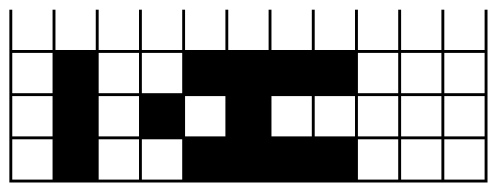

<svg xmlns="http://www.w3.org/2000/svg" viewBox="-341 -426 1046 404"><g transform="rotate(-90 182.0 -224.0)"><path d="M363.6 278.8H0V187.9H6.1V272.7H90.9V187.9H0V-727.3H363.6V-721.2H278.8V-636.4H363.6V-630.3H278.8V-545.5H363.6V-539.4H278.8V-454.5H363.6V-448.5H278.8V-363.6H363.6V-357.6H278.8V-272.7H363.6V-266.7H278.8V-181.8H363.6V-175.8H278.8V-90.9H363.6V-84.8H278.8V0H363.6V6.1H278.8V90.9H363.6V97H278.8V181.8H363.6V187.9H278.8V272.7H363.6ZM187.9 -636.4H272.7V-721.2H187.9ZM6.1 -636.4H90.9V-721.2H6.1ZM97 -636.4H181.8V-721.2H97ZM187.9 -545.5H272.7V-630.3H187.9ZM6.1 -545.5H90.9V-630.3H6.1ZM97 -545.5H181.8V-630.3H97ZM187.9 -454.5H272.7V-539.4H187.9ZM6.1 -454.5H90.9V-539.4H6.1ZM97 -454.5H181.8V-539.4H97ZM187.9 -363.6H272.7V-448.5H187.9ZM6.1 -363.6H90.9V-448.5H6.1ZM97 -272.7H181.8V-357.6H97ZM97 -90.9H181.8V-175.8H97ZM97 0H181.8V-84.8H97ZM187.9 90.9H272.7V6.1H187.9ZM97 90.9H181.8V6.1H97ZM6.1 90.9H90.9V6.1H6.1ZM97 181.8H181.8V97H97ZM6.1 181.8H90.9V97H6.1ZM272.7 97H187.9V181.8H272.7ZM181.8 272.7V187.9H97V272.7ZM272.7 272.7V187.9H187.9V272.7ZM0 -636.4H90.9V-545.5H0ZM90.9 -636.4H181.8V-545.5H90.9ZM181.8 -636.4H272.7V-545.5H181.8Z"/></g></svg>

Font: Micro 5 Charted
Style: Regular
Weight: 400
Designer: Sarah Cadigan-Fried
Version: Version 1.000; ttfautohint (v1.8.4.7-5d5b)